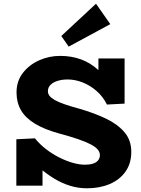

<svg xmlns="http://www.w3.org/2000/svg" viewBox="-20 -1001 760 1034"><path d="M449 13Q401 13 357.5 -0.5Q314 -14 274 -38Q234 -62 197 -93.5Q160 -125 125 -160L209 -151V-1H68V-251L168 -256Q195 -223 229 -197Q263 -171 300 -152.5Q337 -134 372.5 -124Q408 -114 438 -114Q462 -114 480 -119.5Q498 -125 508 -137Q518 -149 518 -166Q518 -182 506 -196Q494 -210 468.5 -223.5Q443 -237 401 -251.5Q359 -266 299 -282Q219 -304 168 -335Q117 -366 93 -407.5Q69 -449 69 -503Q69 -564 103 -608Q137 -652 190.5 -676Q244 -700 304 -700Q364 -700 415.5 -681.5Q467 -663 510 -623.5Q553 -584 585 -521L510 -535V-686H651V-443L556 -438Q534 -482 499 -512Q464 -542 424 -557.5Q384 -573 345 -573Q314 -573 290 -565.5Q266 -558 252 -544Q238 -530 238 -510Q238 -496 247 -484.5Q256 -473 275.5 -462Q295 -451 328 -439.5Q361 -428 409 -415Q485 -393 548 -363.5Q611 -334 649 -290.5Q687 -247 687 -183Q687 -121 656 -77Q625 -33 571 -10Q517 13 449 13ZM350 -750 310 -807 497 -981 574 -871Z"/></svg>

Font: BioRhyme ExtraBold
Style: Regular
Weight: 800
Designer: Aoife Mooney
Foundry: Aoife Mooney Type
Version: Version 1.600;gftools[0.9.33]